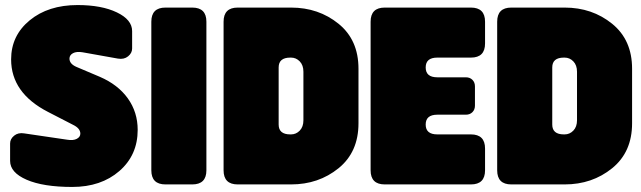

<svg xmlns="http://www.w3.org/2000/svg" viewBox="-20 -730 2536 760"><path d="M170 -287Q24 -362 24 -495Q24 -589 97.5 -649.5Q171 -710 287 -710Q382 -710 442.5 -681Q503 -652 503 -607V-538Q503 -520 487 -507Q471 -494 447 -498L307 -523Q283 -527 269 -519.5Q255 -512 255 -498Q255 -477 283 -465L375 -426Q447 -395 486 -340.5Q525 -286 525 -216Q525 -116 452.5 -53Q380 10 266 10Q151 10 85.5 -18.5Q20 -47 20 -93V-162Q20 -180 36 -193Q52 -206 76 -202L246 -177Q270 -173 284 -180.5Q298 -188 298 -201Q298 -222 269 -236Z M579 -644Q579 -700 635 -700H741Q797 -700 797 -644V-56Q797 0 741 0H635Q579 0 579 -56Z M865 -644Q865 -700 921 -700H1132Q1241 -700 1320 -636Q1399 -572 1399 -458V-242Q1399 -128 1320 -64Q1241 0 1132 0H921Q865 0 865 -56ZM1083 -237Q1083 -198 1129 -198H1132Q1152 -198 1166.5 -213Q1181 -228 1181 -254V-446Q1181 -472 1166.5 -487Q1152 -502 1132 -502H1129Q1083 -502 1083 -463Z M1447 -644Q1447 -700 1503 -700H1844Q1900 -700 1900 -644V-558Q1900 -502 1844 -502H1711Q1665 -502 1665 -463Q1665 -424 1711 -424H1824Q1840 -424 1850 -414Q1860 -404 1860 -388V-312Q1860 -296 1850 -286Q1840 -276 1824 -276H1711Q1665 -276 1665 -237Q1665 -198 1711 -198H1844Q1900 -198 1900 -142V-56Q1900 0 1844 0H1503Q1447 0 1447 -56Z M1948 -644Q1948 -700 2004 -700H2215Q2324 -700 2403 -636Q2482 -572 2482 -458V-242Q2482 -128 2403 -64Q2324 0 2215 0H2004Q1948 0 1948 -56ZM2166 -237Q2166 -198 2212 -198H2215Q2235 -198 2249.5 -213Q2264 -228 2264 -254V-446Q2264 -472 2249.5 -487Q2235 -502 2215 -502H2212Q2166 -502 2166 -463Z"/></svg>

Font: LT Crewmate
Style: Regular
Weight: 400
Designer: Daniel Lyons
Foundry: LyonsType
Version: Version 1.001;FEAKit 1.0